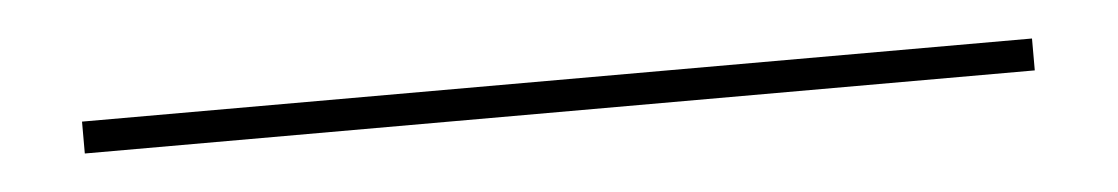

<svg xmlns="http://www.w3.org/2000/svg" viewBox="-21 -10 699 120"><g transform="rotate(-5 328.0 50.0)"><path d="M30 40H626V60H30Z"/></g></svg>

Font: Big Shoulders Stencil Display
Style: Regular
Weight: 400
Designer: Patric King
Foundry: XO Type Co
Version: Version 1.000